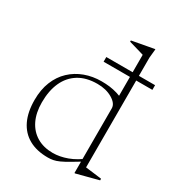

<svg xmlns="http://www.w3.org/2000/svg" viewBox="-174 -821 865 941"><g transform="rotate(30 259.0 -351.0)"><path d="M389 -355.5Q389 -382.5 353.8 -403.5Q318.5 -424.5 269 -424.5Q206 -424.5 163.5 -398.2Q121 -372 99.2 -324Q77.5 -276 77.5 -210Q77.5 -151.5 98 -109.2Q118.5 -67 156.8 -44.2Q195 -21.5 247 -21.5Q286 -21.5 328 -36.8Q370 -52 416.5 -88.5L417.5 -71Q375 -45 347.2 -28.8Q319.5 -12.5 300.8 -4Q282 4.5 267.5 7.2Q253 10 237.5 10Q174 10 130 -14.8Q86 -39.5 63.2 -87Q40.5 -134.5 40.5 -202.5Q40.5 -261 58.8 -306.2Q77 -351.5 110 -382.5Q143 -413.5 186.5 -429.5Q230 -445.5 280 -445.5Q304.5 -445.5 326.2 -442.8Q348 -440 369.8 -433.5Q391.5 -427 417 -415L389 -383V-658.5Q383 -660.5 368.2 -664.8Q353.5 -669 335.8 -674.2Q318 -679.5 303.5 -683.5V-690.5L425.5 -713H429.5L424.5 -663.5V-42Q429 -41.5 440.5 -40Q452 -38.5 466.8 -36.8Q481.5 -35 494.8 -33.2Q508 -31.5 516 -30.5V-21.5L393.5 10.5H389V-62ZM240 -533.5V-560H516V-533.5Z"/></g></svg>

Font: Newsreader 24pt ExtraLight
Style: Regular
Weight: 250
Designer: Hugues Gentile
Foundry: Production Type
Version: Version 1.003